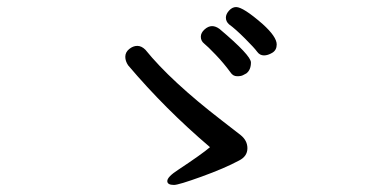

<svg xmlns="http://www.w3.org/2000/svg" viewBox="-20 -673 1040 544"><path d="M473 -149Q486 -149 551 -172.5Q616 -196 657 -218Q681 -230 681 -253Q681 -275 661.5 -290.5Q642 -306 608 -332Q464 -443 392 -532Q381 -543 369 -543Q357 -543 346 -534Q335 -525 335 -512Q335 -500 343 -488Q448 -364 575 -256Q553 -237 485 -192Q454 -172 454 -160Q454 -149 473 -149ZM652 -457Q663 -457 668.5 -460Q674 -463 678 -465Q691 -475 691 -496Q691 -516 602 -591Q591 -599 581 -599Q570 -599 559.5 -589.5Q549 -580 549 -569Q549 -557 558.5 -549.5Q568 -542 591 -518Q614 -494 633 -468Q640 -457 652 -457ZM728 -516Q739 -516 751.5 -523.5Q764 -531 764 -547Q764 -569 724 -605Q669 -653 649 -653Q638 -653 629 -643Q620 -633 620 -623Q620 -612 629 -604Q647 -591 674 -564Q701 -537 708.5 -526.5Q716 -516 728 -516Z"/></svg>

Font: LXGW WenKai Mono TC
Style: Bold
Weight: 700
Designer: LXGW / Fontworks Inc.
Foundry: LXGW / Fontworks Inc.
Version: Version 1.330